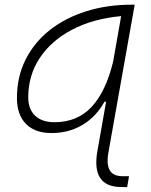

<svg xmlns="http://www.w3.org/2000/svg" viewBox="-20 -542 626 797"><path d="M193.8 10.3Q125 10.3 87.6 -27.8Q50.3 -65.9 50.3 -135.3Q50.3 -223.1 86.2 -294.7Q122.1 -366.2 186.5 -417Q251 -467.8 337.6 -495.1Q424.3 -522.5 525.9 -522.5H539.1L429.7 92.8Q419.4 151.9 443.4 174.8Q459 189.5 488.3 189.5H515.6L507.8 234.4H483.9Q357.9 234.4 384.3 85L420.4 -119.6H413.6Q378.9 -57.1 322.3 -23.4Q265.6 10.3 193.8 10.3ZM482.9 -475.1Q366.2 -464.4 279.5 -418.9Q192.9 -373.5 145 -301.3Q97.2 -229 97.2 -137.7Q97.2 -88.9 125.7 -61.8Q154.3 -34.7 206.1 -34.7Q300.8 -34.7 360.1 -98.1Q419.4 -161.6 449.7 -286.6Z"/></svg>

Font: Cascadia Mono ExtraLight
Style: Italic
Weight: 200
Italic angle: -10°
Monospace: yes
Designer: Aaron Bell
Foundry: Saja Typeworks
Version: Version 2404.023; ttfautohint (v1.8.4)